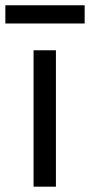

<svg xmlns="http://www.w3.org/2000/svg" viewBox="-43 -701 338 721"><path d="M-22.9 -612.8V-681.2H274.9V-612.8ZM83 0V-512.2H167V0Z"/></svg>

Font: ClearSansRegular
Style: Regular
Weight: 400
Foundry: Intel Corporation
Version: Version 1.00